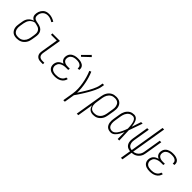

<svg xmlns="http://www.w3.org/2000/svg" viewBox="215 -2065 3570 3570"><g transform="rotate(45 2000.0 -279.5)"><path d="M199 8Q171 8 144 2Q117 -4 96 -19Q75 -34 61 -56.5Q47 -79 40.5 -105Q34 -131 35 -159.5Q36 -188 41 -215L53 -288Q57 -316 67.5 -342.5Q78 -369 96.5 -391.5Q115 -414 140.5 -429.5Q166 -445 193 -454Q174 -461 159 -473.5Q144 -486 135.5 -504.5Q127 -523 125.5 -544Q124 -565 128 -586Q131 -607 138.5 -627.5Q146 -648 158 -666.5Q170 -685 186 -700.5Q202 -716 222 -725.5Q242 -735 263 -739Q284 -743 305 -743Q349 -743 388.5 -729.5Q428 -716 462 -694L441 -663Q411 -682 377.5 -694.5Q344 -707 307 -707Q291 -707 274.5 -703.5Q258 -700 242.5 -692.5Q227 -685 214 -673Q201 -661 191.5 -646.5Q182 -632 176 -616Q170 -600 168 -584Q165 -566 167 -548Q169 -530 177.5 -515.5Q186 -501 201 -493Q216 -485 233 -480.5Q250 -476 267.5 -473.5Q285 -471 302 -466.5Q319 -462 335.5 -456.5Q352 -451 366 -442.5Q380 -434 392 -422Q404 -410 412.5 -395Q421 -380 425.5 -363.5Q430 -347 431 -329.5Q432 -312 430 -293.5Q428 -275 425 -257L413 -185Q409 -159 401 -134Q393 -109 378.5 -86.5Q364 -64 344 -45Q324 -26 300 -14Q276 -2 250 3Q224 8 199 8ZM199 -29Q220 -29 241.5 -33Q263 -37 282.5 -47.5Q302 -58 318 -74Q334 -90 345.5 -109Q357 -128 363.5 -149Q370 -170 374 -191L386 -263Q390 -287 390.5 -311.5Q391 -336 383.5 -357.5Q376 -379 360 -395.5Q344 -412 323 -420.5Q302 -429 279 -433.5Q256 -438 233 -443Q205 -438 179.5 -423Q154 -408 135.5 -385.5Q117 -363 107 -336.5Q97 -310 92 -282L80 -209Q76 -187 75.5 -165Q75 -143 79 -122.5Q83 -102 93 -83.5Q103 -65 119 -52Q135 -39 156 -34Q177 -29 199 -29Z M831 0Q810 0 789.5 -3.5Q769 -7 751.5 -16.5Q734 -26 721.5 -41Q709 -56 702.5 -75Q696 -94 696 -115.5Q696 -137 700 -158L755 -493H603V-530H802L739 -152Q735 -129 737.5 -106.5Q740 -84 753 -67.5Q766 -51 787.5 -44Q809 -37 831 -37H884V0Z M1197 8Q1172 8 1148.5 5Q1125 2 1103.5 -6Q1082 -14 1064 -28Q1046 -42 1035 -62Q1024 -82 1021 -106Q1018 -130 1022 -153Q1026 -176 1036.5 -197.5Q1047 -219 1065 -235Q1083 -251 1104.5 -261.5Q1126 -272 1149 -278Q1131 -285 1115.5 -298Q1100 -311 1090.5 -329Q1081 -347 1079 -368Q1077 -389 1081 -410Q1084 -431 1093 -450.5Q1102 -470 1117.5 -485.5Q1133 -501 1152 -511.5Q1171 -522 1191.5 -528Q1212 -534 1232.5 -536Q1253 -538 1273 -538Q1294 -538 1314.5 -536Q1335 -534 1354 -528Q1373 -522 1390 -512Q1407 -502 1419 -486.5Q1431 -471 1435.5 -451Q1440 -431 1437 -410Q1436 -408 1436 -406Q1436 -404 1435 -402H1395Q1396 -404 1396 -405.5Q1396 -407 1396 -408Q1399 -423 1395 -438Q1391 -453 1382 -464Q1373 -475 1360.5 -482.5Q1348 -490 1333.5 -494Q1319 -498 1304 -499.5Q1289 -501 1273 -501Q1257 -501 1241 -499.5Q1225 -498 1209 -494Q1193 -490 1178 -482Q1163 -474 1150.5 -462.5Q1138 -451 1130.5 -435.5Q1123 -420 1120 -405Q1117 -388 1119 -371.5Q1121 -355 1129 -341.5Q1137 -328 1150 -318.5Q1163 -309 1178 -303.5Q1193 -298 1209.5 -296Q1226 -294 1242 -294H1297L1291 -257H1236Q1218 -257 1200 -255.5Q1182 -254 1164 -249Q1146 -244 1128.5 -236Q1111 -228 1096.5 -215Q1082 -202 1073.5 -184.5Q1065 -167 1062 -149Q1057 -122 1066 -96Q1075 -70 1095.5 -55Q1116 -40 1142.5 -34.5Q1169 -29 1197 -29Q1222 -29 1248.5 -33Q1275 -37 1299.5 -49.5Q1324 -62 1342.5 -83.5Q1361 -105 1366 -132H1406Q1400 -98 1379 -69Q1358 -40 1327 -22.5Q1296 -5 1262.5 1.5Q1229 8 1197 8ZM1287 -598 1262 -622 1403 -764 1433 -736Z M1625 205 1660 -6Q1671 -74 1668 -141.5Q1665 -209 1653.5 -274Q1642 -339 1624.5 -401.5Q1607 -464 1581 -523L1618 -538Q1641 -485 1658 -428.5Q1675 -372 1686.5 -314Q1698 -256 1704 -196Q1710 -136 1708 -74Q1729 -106 1749.5 -138.5Q1770 -171 1790 -204Q1810 -237 1828.5 -270Q1847 -303 1863.5 -337Q1880 -371 1893.5 -406Q1907 -441 1913 -477L1922 -530H1962L1953 -477Q1948 -445 1936.5 -413.5Q1925 -382 1911 -351.5Q1897 -321 1880.5 -291Q1864 -261 1847 -231Q1830 -201 1812 -172Q1794 -143 1775.5 -114Q1757 -85 1738 -56.5Q1719 -28 1699 0L1665 205Z M1979 205 2070 -345Q2074 -370 2082 -394.5Q2090 -419 2103.5 -442Q2117 -465 2136 -484Q2155 -503 2178.5 -515.5Q2202 -528 2227.5 -533Q2253 -538 2278 -538Q2305 -538 2332 -531.5Q2359 -525 2380 -510Q2401 -495 2415 -472.5Q2429 -450 2435 -424Q2441 -398 2440 -370Q2439 -342 2435 -315L2413 -185Q2409 -160 2401.5 -135.5Q2394 -111 2380.5 -88.5Q2367 -66 2348 -47Q2329 -28 2305.5 -15Q2282 -2 2257 3Q2232 8 2207 8Q2181 8 2156.5 1Q2132 -6 2114 -22.5Q2096 -39 2085.5 -62Q2075 -85 2071 -110L2019 205ZM2200 -29Q2221 -29 2242 -33Q2263 -37 2282.5 -47.5Q2302 -58 2318.5 -74.5Q2335 -91 2346 -110Q2357 -129 2363.5 -149.5Q2370 -170 2374 -191L2395 -321Q2399 -342 2400 -364.5Q2401 -387 2396.5 -407.5Q2392 -428 2382.5 -446.5Q2373 -465 2357 -477.5Q2341 -490 2320 -495.5Q2299 -501 2277 -501Q2257 -501 2236 -497Q2215 -493 2196 -482Q2177 -471 2161.5 -454.5Q2146 -438 2135.5 -419Q2125 -400 2119 -380Q2113 -360 2109 -339L2089 -213Q2085 -191 2084 -169Q2083 -147 2086 -126.5Q2089 -106 2098 -87Q2107 -68 2122 -54Q2137 -40 2157.5 -34.5Q2178 -29 2200 -29Z M2670 8Q2644 8 2618.5 1Q2593 -6 2574.5 -22.5Q2556 -39 2545 -62Q2534 -85 2530 -110Q2526 -135 2527 -162Q2528 -189 2533 -215L2554 -345Q2558 -369 2565 -392.5Q2572 -416 2584 -438.5Q2596 -461 2613.5 -480.5Q2631 -500 2652.5 -513.5Q2674 -527 2698.5 -532.5Q2723 -538 2747 -538Q2769 -538 2789 -529Q2809 -520 2822.5 -504Q2836 -488 2844.5 -469Q2853 -450 2858.5 -429Q2864 -408 2867.5 -387Q2871 -366 2874 -345Q2889 -391 2904.5 -437.5Q2920 -484 2936 -530H2976Q2952 -463 2929 -395.5Q2906 -328 2881 -261Q2884 -196 2886 -130.5Q2888 -65 2891 0H2850Q2850 -46 2849.5 -91.5Q2849 -137 2849 -182Q2840 -161 2830 -140.5Q2820 -120 2808.5 -100Q2797 -80 2783 -61.5Q2769 -43 2752 -27Q2735 -11 2713.5 -1.5Q2692 8 2670 8ZM2670 -29Q2695 -29 2718 -44.5Q2741 -60 2757 -81Q2773 -102 2785.5 -125Q2798 -148 2809 -172Q2820 -196 2829.5 -220Q2839 -244 2847 -268Q2847 -286 2845.5 -303.5Q2844 -321 2842.5 -339Q2841 -357 2838.5 -374Q2836 -391 2832 -408Q2828 -425 2822 -441Q2816 -457 2806 -470.5Q2796 -484 2780.5 -492.5Q2765 -501 2747 -501Q2727 -501 2707.5 -496Q2688 -491 2670.5 -479Q2653 -467 2639.5 -450.5Q2626 -434 2617 -416Q2608 -398 2602.5 -378.5Q2597 -359 2593 -339L2572 -209Q2569 -189 2567.5 -168Q2566 -147 2568.5 -127Q2571 -107 2578 -88.5Q2585 -70 2598 -56Q2611 -42 2630.5 -35.5Q2650 -29 2670 -29Z M3140 205 3174 -1Q3149 -3 3126.5 -10.5Q3104 -18 3086.5 -33Q3069 -48 3058 -69Q3047 -90 3042.5 -113Q3038 -136 3038.5 -161Q3039 -186 3044 -210L3096 -530H3137L3083 -204Q3080 -185 3079 -166Q3078 -147 3081.5 -128.5Q3085 -110 3093 -94Q3101 -78 3114 -65.5Q3127 -53 3144 -46.5Q3161 -40 3180 -38L3295 -735H3336L3220 -37Q3239 -39 3257 -44.5Q3275 -50 3291.5 -60Q3308 -70 3321.5 -84Q3335 -98 3345 -115Q3355 -132 3360.5 -149.5Q3366 -167 3369 -186L3426 -530H3466L3408 -180Q3405 -157 3397.5 -134.5Q3390 -112 3376.5 -91Q3363 -70 3344.5 -53Q3326 -36 3305 -24.5Q3284 -13 3260.5 -7.5Q3237 -2 3214 -1L3180 205Z M3697 8Q3672 8 3648.5 5Q3625 2 3603.5 -6Q3582 -14 3564 -28Q3546 -42 3535 -62Q3524 -82 3521 -106Q3518 -130 3522 -153Q3526 -176 3536.5 -197.5Q3547 -219 3565 -235Q3583 -251 3604.5 -261.5Q3626 -272 3649 -278Q3631 -285 3615.5 -298Q3600 -311 3590.5 -329Q3581 -347 3579 -368Q3577 -389 3581 -410Q3584 -431 3593 -450.5Q3602 -470 3617.5 -485.5Q3633 -501 3652 -511.5Q3671 -522 3691.5 -528Q3712 -534 3732.5 -536Q3753 -538 3773 -538Q3794 -538 3814.5 -536Q3835 -534 3854 -528Q3873 -522 3890 -512Q3907 -502 3919 -486.5Q3931 -471 3935.5 -451Q3940 -431 3937 -410Q3936 -408 3936 -406Q3936 -404 3935 -402H3895Q3896 -404 3896 -405.5Q3896 -407 3896 -408Q3899 -423 3895 -438Q3891 -453 3882 -464Q3873 -475 3860.5 -482.5Q3848 -490 3833.5 -494Q3819 -498 3804 -499.5Q3789 -501 3773 -501Q3757 -501 3741 -499.5Q3725 -498 3709 -494Q3693 -490 3678 -482Q3663 -474 3650.5 -462.5Q3638 -451 3630.5 -435.5Q3623 -420 3620 -405Q3617 -388 3619 -371.5Q3621 -355 3629 -341.5Q3637 -328 3650 -318.5Q3663 -309 3678 -303.5Q3693 -298 3709.5 -296Q3726 -294 3742 -294H3797L3791 -257H3736Q3718 -257 3700 -255.5Q3682 -254 3664 -249Q3646 -244 3628.5 -236Q3611 -228 3596.5 -215Q3582 -202 3573.5 -184.5Q3565 -167 3562 -149Q3557 -122 3566 -96Q3575 -70 3595.5 -55Q3616 -40 3642.5 -34.5Q3669 -29 3697 -29Q3722 -29 3748.5 -33Q3775 -37 3799.5 -49.5Q3824 -62 3842.5 -83.5Q3861 -105 3866 -132H3906Q3900 -98 3879 -69Q3858 -40 3827 -22.5Q3796 -5 3762.5 1.5Q3729 8 3697 8Z"/></g></svg>

Font: Iosevka Curly XLtObl
Style: Regular
Weight: 200
Italic angle: -9°
Monospace: yes
Designer: Belleve Invis
Foundry: Belleve Invis
Version: Version 11.1.0; ttfautohint (v1.8.3)